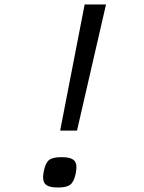

<svg xmlns="http://www.w3.org/2000/svg" viewBox="-20 -820 640 854"><path d="M247.5 -239 356.5 -800H451.5L322.5 -239ZM238 14Q194 14 180.2 -2.5Q166.5 -19 175 -59.5Q182.5 -96 198.5 -108.5Q214.5 -121 253.5 -121Q297 -121 311.2 -104.8Q325.5 -88.5 316.5 -47.5Q309 -11.5 292.8 1.2Q276.5 14 238 14Z"/></svg>

Font: Victor Mono Thin
Style: Italic
Weight: 100
Italic angle: -12°
Monospace: yes
Designer: Rune Bjørnerås
Version: Version 1.561;gftools[0.9.30]